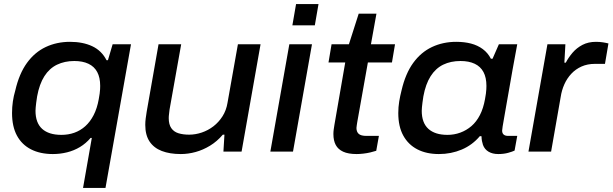

<svg xmlns="http://www.w3.org/2000/svg" viewBox="-20 -743 3002 941"><path d="M387 178 430 -67H424Q401 -40 372 -22.5Q343 -5 309 3.5Q275 12 239 12Q177 12 132 -11Q87 -34 63 -78.5Q39 -123 39 -189Q39 -218 43 -245.5Q47 -273 55 -300Q74 -382 112 -434.5Q150 -487 204 -512.5Q258 -538 323 -538Q386 -538 432 -516.5Q478 -495 502 -448H509L532 -526H622L497 178ZM281 -82Q315 -82 344.5 -92.5Q374 -103 398 -124.5Q422 -146 439 -179Q456 -212 464 -257Q467 -273 468.5 -284.5Q470 -296 470.5 -305.5Q471 -315 471 -322Q471 -363 456.5 -390Q442 -417 413.5 -430.5Q385 -444 344 -444Q297 -444 259.5 -426Q222 -408 197.5 -369.5Q173 -331 162 -271Q159 -253 157.5 -240Q156 -227 155 -217.5Q154 -208 154 -200Q154 -141 186.5 -111.5Q219 -82 281 -82Z M866 12Q812 12 773 -3Q734 -18 713 -49.5Q692 -81 692 -131Q692 -146 694 -162Q696 -178 699 -196L757 -526H868L811 -206Q810 -195 808.5 -184.5Q807 -174 807 -164Q807 -133 819.5 -115Q832 -97 854.5 -90Q877 -83 907 -83Q938 -83 969 -93.5Q1000 -104 1026 -124Q1052 -144 1070.5 -173Q1089 -202 1095 -239L1146 -526H1257L1164 0H1075L1080 -83H1072Q1044 -50 1009.5 -29Q975 -8 938.5 2Q902 12 866 12Z M1413 -619 1431 -723H1541L1523 -619ZM1305 0 1398 -526H1509L1416 0Z M1728 12Q1687 12 1662 0.5Q1637 -11 1625.5 -32.5Q1614 -54 1614 -86Q1614 -97 1615.5 -108Q1617 -119 1619 -131L1672 -437H1590L1605 -526H1690L1738 -676H1825L1798 -526H1916L1901 -437H1783L1731 -145Q1730 -138 1728.5 -129Q1727 -120 1727 -116Q1727 -97 1738 -87Q1749 -77 1776 -77H1837L1824 -4Q1812 0 1795 4Q1778 8 1760 10Q1742 12 1728 12Z M2131 12Q2070 12 2025.5 -11Q1981 -34 1956.5 -78.5Q1932 -123 1932 -189Q1932 -218 1936.5 -245.5Q1941 -273 1948 -300Q1967 -382 2005 -434.5Q2043 -487 2097 -512.5Q2151 -538 2216 -538Q2256 -538 2288.5 -529.5Q2321 -521 2346 -502.5Q2371 -484 2386 -455H2394L2425 -526H2515L2492 -401Q2484 -353 2476 -309.5Q2468 -266 2462 -230Q2456 -194 2451 -167Q2446 -140 2443.5 -123.5Q2441 -107 2441 -103Q2441 -90 2448.5 -83.5Q2456 -77 2470 -77H2515L2502 -5Q2492 0 2470.5 6Q2449 12 2422 12Q2394 12 2374.5 0.5Q2355 -11 2347 -33Q2344 -42 2342 -52.5Q2340 -63 2340 -75L2332 -76Q2295 -32 2243 -10Q2191 12 2131 12ZM2173 -82Q2206 -82 2236 -93Q2266 -104 2290.5 -125Q2315 -146 2332 -179Q2349 -212 2357 -257Q2360 -273 2361.5 -284.5Q2363 -296 2363.5 -305.5Q2364 -315 2364 -322Q2364 -363 2349.5 -390Q2335 -417 2306.5 -430.5Q2278 -444 2237 -444Q2189 -444 2152 -426Q2115 -408 2090.5 -369.5Q2066 -331 2055 -271Q2052 -253 2050.5 -240Q2049 -227 2048 -217.5Q2047 -208 2047 -200Q2047 -141 2079.5 -111.5Q2112 -82 2173 -82Z M2570 0 2663 -526H2751L2746 -436H2753Q2766 -461 2786 -484.5Q2806 -508 2834.5 -523Q2863 -538 2901 -538Q2919 -538 2935 -535.5Q2951 -533 2962 -530L2945 -430H2896Q2859 -430 2830 -417Q2801 -404 2780 -381.5Q2759 -359 2746 -330Q2733 -301 2728 -268L2681 0Z"/></svg>

Font: Archivo SemiExpanded Medium
Style: Italic
Weight: 500
Width: 6
Italic angle: -10°
Designer: Hector Gatti
Foundry: Omnibus-Type
Version: Version 2.001